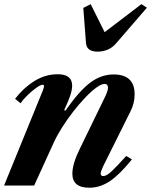

<svg xmlns="http://www.w3.org/2000/svg" viewBox="-26 -891 726 922"><path d="M403 10.5Q321.5 10.5 321.5 -57Q321.5 -103.5 356.5 -175L479 -427Q486 -441.5 489.2 -451.8Q492.5 -462 492.5 -470Q492.5 -488 476.5 -488Q460.5 -488 435.8 -469.8Q411 -451.5 382.2 -421.2Q353.5 -391 324.8 -354Q296 -317 271.8 -278.5Q247.5 -240 232 -206L138 0H-6.5L179.5 -456Q185.5 -472.5 185.5 -476.5Q185.5 -484 178 -484Q169 -484 148.5 -469.5Q128 -455 106.8 -434.5Q85.5 -414 73 -395L46.5 -416.5Q86.5 -469 139.2 -501.8Q192 -534.5 251 -534.5Q320.5 -534.5 320.5 -479.5Q320.5 -461 312 -434.2Q303.5 -407.5 282 -361.5L288.5 -360Q354 -454 406.8 -493.8Q459.5 -533.5 519.5 -533.5Q620.5 -533.5 620.5 -438Q620.5 -395 600.5 -356L469 -92Q464 -81 460.8 -72Q457.5 -63 457.5 -57.5Q457.5 -45.5 470 -45.5Q485 -45.5 509 -67.5Q533 -89.5 580 -142L607.5 -125.5Q549 -53 501.8 -21.2Q454.5 10.5 403 10.5ZM443 -643Q417 -643 403 -653Q389 -663 387 -683.5L374 -853L409.5 -871L476.5 -736.5L653 -871L679.5 -854L532.5 -684Q514 -662 490.8 -652.5Q467.5 -643 443 -643Z"/></svg>

Font: Libre Caslon Text
Style: Italic
Weight: 400
Italic angle: -22.583°
Designer: Pablo Impallari, Rodrigo Fuenzalida, Katja Schimmel
Foundry: Pablo Impallari, Rodrigo Fuenzalida
Version: Version 2.000